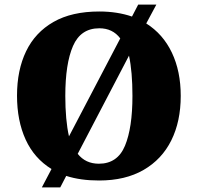

<svg xmlns="http://www.w3.org/2000/svg" viewBox="-20 -775 860 835"><path d="M204 -40Q129 -86 91.5 -168Q54 -250 54 -359Q54 -470 93.5 -552Q133 -634 212.5 -679.5Q292 -725 412 -725Q451 -725 486.5 -719.5Q522 -714 554 -703L581 -755H660L616 -673Q689 -627 727.5 -546Q766 -465 766 -358Q766 -247 725 -164.5Q684 -82 604.5 -36Q525 10 411 10Q370 10 334.5 5Q299 0 268 -10L242 40H162ZM503 -608Q470 -652 412 -652Q331 -652 297.5 -575Q264 -498 264 -358Q264 -306 268 -261.5Q272 -217 280 -182ZM410 -63Q491 -63 523.5 -141Q556 -219 556 -358Q556 -463 541 -533L318 -106Q352 -63 410 -63Z"/></svg>

Font: Noto Serif Myanmar Black
Style: Regular
Weight: 900
Designer: Ben Mitchell and the Monotype Design Team
Foundry: Monotype Imaging Inc.
Version: Version 2.106; ttfautohint (v1.8.4.7-5d5b)